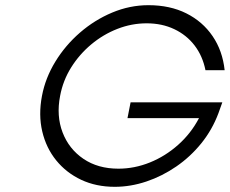

<svg xmlns="http://www.w3.org/2000/svg" viewBox="-20 -713 887 741"><path d="M423 8Q351 8 293.5 -19Q236 -46 197 -94Q158 -142 143 -206Q128 -270 142 -343Q155 -412 193.5 -475Q232 -538 288.5 -587Q345 -636 413 -664.5Q481 -693 553 -693Q636 -693 699 -661.5Q762 -630 800.5 -573.5Q839 -517 847 -442H773Q762 -497 731 -537.5Q700 -578 652.5 -600.5Q605 -623 546 -623Q488 -623 433 -601.5Q378 -580 332 -541.5Q286 -503 254.5 -452.5Q223 -402 212 -343Q197 -266 221.5 -202Q246 -138 302 -100Q358 -62 437 -62Q499 -62 558.5 -86Q618 -110 667.5 -154Q717 -198 748 -257H472L484 -318H838L823 -276Q799 -212 757 -160Q715 -108 660.5 -70.5Q606 -33 545 -12.5Q484 8 423 8Z"/></svg>

Font: Teachers
Style: Italic
Weight: 400
Italic angle: -11°
Designer: Alfredo Marco Pradil, Chank Diesel
Version: Version 1.001